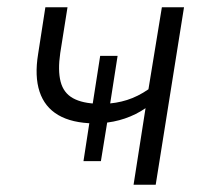

<svg xmlns="http://www.w3.org/2000/svg" viewBox="-20 -509 573 529"><path d="M348 0 381 -211Q355 -193 324 -182.5Q293 -172 261 -170L277 -182L258 -65H210L228 -182L239 -169Q178 -170 140.5 -192Q103 -214 89 -256.5Q75 -299 85 -360L105 -489H166L146 -363Q139 -315 147 -284Q155 -253 181 -238.5Q207 -224 252 -223L234 -214L256 -355H304L282 -214L267 -223Q300 -224 330 -233.5Q360 -243 389 -263L426 -489H487L409 0Z"/></svg>

Font: Nunito Sans 10pt SemiCondensed Light
Style: Italic
Weight: 300
Width: 4
Italic angle: -9°
Designer: Vernon Adams
Foundry: Vernon Adams
Version: Version 3.101;gftools[0.9.27]